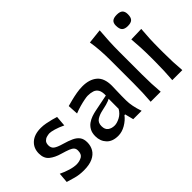

<svg xmlns="http://www.w3.org/2000/svg" viewBox="-79 -1283 1776 1776"><g transform="rotate(-45 809.5 -394.5)"><path d="M244.6 12.7Q184.1 12.7 136 -1Q87.9 -14.6 55.7 -24.4L64 -123.5Q108.4 -102.1 154.8 -88.1Q201.2 -74.2 238.3 -74.2Q277.8 -75.7 306.6 -92.3Q335.4 -108.9 335.4 -156.7Q335.4 -179.7 323.2 -193.6Q311 -207.5 282.7 -218.8Q254.4 -230 205.6 -244.1Q139.2 -262.7 99.1 -295.7Q59.1 -328.6 59.1 -392.6Q59.1 -462.4 106.7 -505.1Q154.3 -547.9 240.2 -547.9Q270 -547.9 303.2 -541.7Q336.4 -535.6 366.7 -527.6Q397 -519.5 418 -512.7L409.7 -410.2Q360.8 -433.6 320.6 -445.1Q280.3 -456.5 260.7 -456.5Q243.7 -455.6 223.6 -450Q203.6 -444.3 189.2 -429Q174.8 -413.6 174.8 -383.3Q174.8 -350.1 198.2 -332Q221.7 -314 280.8 -297.4Q335.9 -281.7 373.5 -264.2Q411.1 -246.6 430.7 -219.7Q450.2 -192.9 450.2 -148.9Q450.2 -103.5 429 -66.9Q407.7 -30.3 362.3 -8.8Q316.9 12.7 244.6 12.7Z M695.3 11.7Q620.1 11.7 580.8 -30.5Q541.5 -72.8 541.5 -136.2Q541.5 -180.2 557.9 -209.7Q574.2 -239.3 600.1 -257.3Q626 -275.4 655 -285.4Q684.1 -295.4 709.5 -300.3L877 -334Q878.9 -382.8 863.8 -408.2Q848.6 -433.6 821 -442.6Q793.5 -451.7 756.8 -451.7Q742.7 -451.7 712.9 -446Q683.1 -440.4 645.8 -430.2Q608.4 -419.9 571.3 -404.8L565.4 -507.8Q590.8 -514.6 627.7 -524.2Q664.6 -533.7 705.3 -540.8Q746.1 -547.9 783.7 -547.9Q874.5 -547.9 927.7 -503.2Q981 -458.5 981 -358.9Q981 -334 979.2 -297.1Q977.5 -260.3 977.5 -227.1V-169.4Q977.5 -96.2 1011.2 0H901.4L879.9 -84H870.6Q840.3 -43.9 792.2 -16.1Q744.1 11.7 695.3 11.7ZM739.3 -79.6Q769.5 -79.6 809.6 -100.3Q849.6 -121.1 873.5 -163.1L874 -294.4Q866.2 -290 853.8 -284.7Q841.3 -279.3 817.9 -272.7Q794.4 -266.1 752.4 -257.3Q710.9 -248.5 679.4 -228Q647.9 -207.5 647.9 -162.1Q647.9 -117.7 674.3 -98.6Q700.7 -79.6 739.3 -79.6Z M1129.4 0Q1133.8 -58.6 1136 -113.3Q1138.2 -168 1138.2 -234.4V-531.2Q1138.2 -598.1 1134 -660.9Q1129.9 -723.6 1119.6 -785.2L1263.2 -800.8Q1257.8 -736.3 1254.4 -669.7Q1251 -603 1251 -531.2V-234.4Q1251 -168 1253.4 -113.3Q1255.9 -58.6 1260.7 0Z M1412.1 0Q1416.5 -58.6 1418.9 -113.3Q1421.4 -168 1421.4 -234.4V-287.6Q1421.4 -362.3 1418.5 -419.2Q1415.5 -476.1 1410.6 -534.2L1544.4 -538.1Q1539.1 -479 1536.4 -421.1Q1533.7 -363.3 1533.7 -287.6V-234.4Q1533.7 -168 1536.1 -113.3Q1538.6 -58.6 1543.5 0ZM1476.1 -644Q1436 -644 1417.7 -662.4Q1399.4 -680.7 1399.4 -726.6Q1399.4 -759.8 1417.7 -775.6Q1436 -791.5 1477.1 -791.5Q1517.6 -791.5 1535.4 -774.4Q1553.2 -757.3 1553.2 -721.7Q1553.2 -679.2 1535.2 -661.6Q1517.1 -644 1476.1 -644Z"/></g></svg>

Font: Pinar DS4-Medium
Style: Regular
Weight: 500
Designer: Amin Abedi
Version: Version 2.000